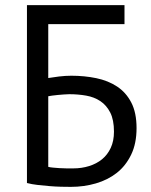

<svg xmlns="http://www.w3.org/2000/svg" viewBox="-20 -720 590 748"><path d="M85 -700H465V-626H168V-416Q185 -419 210 -422Q235 -425 258 -425Q309 -425 355 -415.5Q401 -406 436 -383Q471 -360 491.5 -320.5Q512 -281 512 -221Q512 -161 491 -117.5Q470 -74 435 -46.5Q400 -19 353.5 -5.5Q307 8 256 8Q239 8 217.5 7.5Q196 7 172.5 5Q149 3 126.5 0.5Q104 -2 85 -7ZM266 -64Q298 -64 327 -73Q356 -82 377.5 -99.5Q399 -117 411.5 -144Q424 -171 424 -207Q424 -253 409.5 -281.5Q395 -310 371 -326Q347 -342 315.5 -347.5Q284 -353 250 -353Q241 -353 229 -352Q217 -351 205 -350Q193 -349 183 -347.5Q173 -346 168 -345V-70Q175 -68 186.5 -67Q198 -66 211.5 -65Q225 -64 239 -64Q253 -64 266 -64Z"/></svg>

Font: PTSans
Style: Regular
Weight: 400
Designer: A.Korolkova, O.Umpeleva, V.Yefimov
Foundry: ParaType Ltd
Version: Version 2.003W OFL